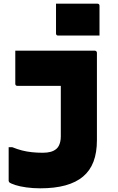

<svg xmlns="http://www.w3.org/2000/svg" viewBox="-20 -822 640 1042"><path d="M495 -547Q498 -547 500.5 -545.5Q503 -544 504.5 -541.5Q506 -539 506 -536Q506 -484 506 -436Q506 -388 506 -343Q506 -298 506 -253Q506 -208 506 -160.5Q506 -113 506 -61Q506 6 487.5 55Q469 104 431 136Q393 168 335 184Q277 200 198 200Q159 200 123 195Q87 190 62.5 182Q38 174 30 167Q29 165 28 163Q27 161 27 159Q27 114 27 68Q27 22 27 -23H47Q74 -12 99.5 -5.5Q125 1 153 4Q181 7 212 7Q237 7 255 2Q273 -3 286 -14Q294 -21 299 -30.5Q304 -40 307 -53Q310 -66 310 -82Q310 -123 310 -155.5Q310 -188 310 -219Q310 -250 310 -283Q310 -316 310 -356H298Q270 -356 242 -356Q214 -356 186 -356Q158 -356 130 -356Q102 -356 74 -356Q69 -356 66 -359Q63 -362 63 -367Q63 -412 63 -457Q63 -502 63 -547Q117 -547 171 -547Q225 -547 279 -547Q333 -547 387 -547Q441 -547 495 -547ZM284 -802Q305 -802 334.5 -802Q364 -802 396.5 -802Q429 -802 458.5 -802Q488 -802 509 -802Q514 -802 517 -799Q520 -796 520 -791V-629Q499 -629 469.5 -629Q440 -629 407.5 -629Q375 -629 345.5 -629Q316 -629 295 -629Q290 -629 287 -632Q284 -635 284 -640Z"/></svg>

Font: Recursive Monospace Black
Style: Regular
Weight: 900
Version: Version 1.047